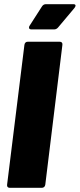

<svg xmlns="http://www.w3.org/2000/svg" viewBox="-20 -900 382 920"><path d="M14 -15 97 -685Q98 -692 102 -696Q106 -700 113 -700H266Q273 -700 276.5 -696Q280 -692 279 -685L197 -15Q196 -8 191.5 -4Q187 0 180 0H27Q20 0 16.5 -4Q13 -8 14 -15ZM119 -768Q119 -773 122 -777L181 -869Q188 -880 200 -880H331Q342 -880 342 -873Q342 -869 337 -862L258 -768Q250 -759 239 -759H131Q119 -759 119 -768Z"/></svg>

Font: Barlow Black
Style: Italic
Weight: 900
Italic angle: -7°
Designer: Jeremy Tribby
Foundry: Tribby Type
Version: Version 1.408